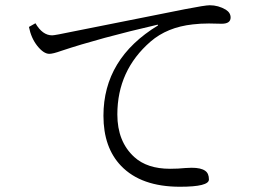

<svg xmlns="http://www.w3.org/2000/svg" viewBox="-20 -733 1040 735"><path d="M115.7 -644Q142.6 -597.7 179.7 -597.7Q189.9 -597.7 261.7 -612.8L516.6 -663.6Q632.8 -686.5 688 -697.8Q765.6 -712.9 782.7 -712.9Q815.9 -712.9 844.7 -695.8Q862.8 -684.1 862.8 -666Q862.8 -642.1 828.6 -642.1L779.8 -643.1Q746.6 -643.1 717.8 -639.6Q620.1 -628.9 556.2 -573.7Q429.2 -463.4 429.2 -294.9Q429.2 -190.9 494.1 -131.8Q543.5 -86.9 630.9 -86.9Q662.1 -86.9 689.9 -89.8Q700.7 -90.8 713.9 -90.8Q749.5 -90.8 765.6 -79.1Q779.8 -69.3 779.8 -45.9Q779.8 -18.1 668.9 -18.1Q520.5 -18.1 443.8 -97.7Q376 -168 376 -290Q376 -508.8 585 -635.7L584 -638.7Q361.8 -587.4 213.9 -538.1Q182.6 -526.9 168.9 -526.9Q147 -526.9 122.6 -557.6Q99.1 -587.4 90.8 -629.9Z"/></svg>

Font: I.Ming
Style: Regular
Weight: 400
Designer: Ichiten Fonts Project
Version: Version 6.11; Dec 27, 2019